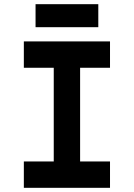

<svg xmlns="http://www.w3.org/2000/svg" viewBox="-20 -898 640 918"><path d="M237 -126V-574H94V-700H506V-574H363V-126H506V0H94V-126ZM450 -878V-768H150V-878Z"/></svg>

Font: Fliege Mono Thin
Style: Regular
Weight: 100
Version: Version 0.020;Glyphs 3.3 (3306)